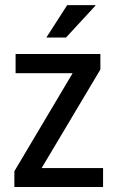

<svg xmlns="http://www.w3.org/2000/svg" viewBox="-20 -743 462 763"><path d="M145.5 -75.2Q206.1 -75.2 389.6 -75.2Q389.6 -56.6 389.6 0Q300.8 0 37.1 0Q37.1 -3.9 37.1 -15.6Q37.1 -21.5 37.1 -33.2Q37.1 -44.9 37.1 -62.5Q94.7 -160.2 268.6 -452.1Q211.9 -452.1 42 -452.1Q42 -470.7 42 -528.3Q126 -528.3 378.9 -528.3Q378.9 -512.7 378.9 -466.8Q320.3 -369.1 145.5 -75.2ZM247.1 -722.7Q275.4 -722.7 358.4 -722.7Q358.4 -722.7 359.4 -720.7Q330.1 -688.5 242.2 -593.8Q222.7 -593.8 164.1 -593.8Q184.6 -626 247.1 -722.7Z"/></svg>

Font: Noto Sans Hebrew DECATHLON 
Style: Regular
Weight: 400
Designer: Monotype Design team
Version: Version 1.03 uh